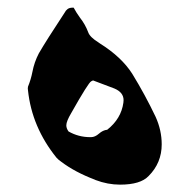

<svg xmlns="http://www.w3.org/2000/svg" viewBox="-20 -449 507 509"><path d="M298.3 40.5Q265.6 40.5 233.4 28.3L231.4 27.3Q178.7 7.3 142.6 -20Q135.3 -24.9 129.9 -30.8Q64.5 -111.8 54.2 -209.5L53.7 -214.4L54.2 -219.2Q62 -238.3 65.9 -258.3Q70.8 -284.2 83 -307.6Q102.5 -341.3 151.4 -415.5Q154.3 -421.4 159.2 -425Q164.1 -428.7 172.9 -428.7H175.3Q182.6 -415 191.9 -402.3Q206.1 -384.3 213.9 -363.3Q218.3 -350.6 241.2 -336.4Q242.7 -335 244.6 -334Q302.2 -297.9 330.6 -253.4Q364.7 -197.8 392.6 -139.2Q408.7 -103.5 408.7 -66.4Q408.7 -17.1 374 17.6Q352.5 40.5 298.3 40.5ZM221.2 -85.4Q231.9 -85.4 242.4 -94.7Q252.9 -104 264.2 -105Q301.3 -134.3 307.1 -176.8L307.6 -183.6Q307.6 -204.1 283.2 -214.4L226.6 -235.8L221.7 -233.4Q214.4 -230 168.9 -149.4Q155.8 -127.4 155.8 -116.7Q155.8 -108.9 161.6 -100.6Q188 -85.4 219.2 -85.4Z"/></svg>

Font: Kurland
Style: Regular
Weight: 400
Designer: GGBot
Version: 0.22